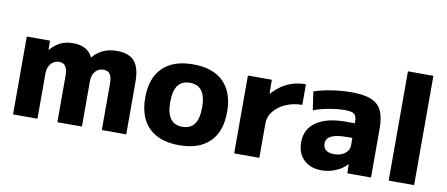

<svg xmlns="http://www.w3.org/2000/svg" viewBox="-66 -991 2940 1263"><g transform="rotate(10 1404.0 -360.0)"><path d="M62 0V-520H217L218 -459H220Q251 -495 286.5 -512.5Q322 -530 370 -530Q419 -530 452 -512Q485 -494 501 -459H503Q536 -496 574.5 -513Q613 -530 663 -530Q745 -530 781.5 -487Q818 -444 818 -348V0H655V-307Q655 -352 641.5 -372.5Q628 -393 598 -393Q564 -393 543 -368.5Q522 -344 522 -303V0H358V-310Q358 -352 344 -372.5Q330 -393 302 -393Q280 -393 262.5 -381.5Q245 -370 235 -350Q225 -330 225 -303V0Z M1172 10Q1040 10 969.5 -59.5Q899 -129 899 -260Q899 -391 969.5 -460.5Q1040 -530 1172 -530Q1305 -530 1375.5 -460.5Q1446 -391 1446 -260Q1446 -129 1375.5 -59.5Q1305 10 1172 10ZM1172 -113Q1226 -113 1252.5 -149.5Q1279 -186 1279 -260Q1279 -335 1252.5 -371Q1226 -407 1172 -407Q1119 -407 1092.5 -371Q1066 -335 1066 -260Q1066 -186 1092.5 -149.5Q1119 -113 1172 -113Z M1539 0V-520H1699L1700 -427H1702Q1731 -460 1766 -483.5Q1801 -507 1841.5 -518.5Q1882 -530 1925 -530V-392Q1865 -392 1815.5 -370Q1766 -348 1736.5 -311.5Q1707 -275 1707 -230V0Z M2123 10Q2048 10 2004 -33Q1960 -76 1960 -149Q1960 -237 2029.5 -285Q2099 -333 2226 -333H2287Q2287 -363 2280.5 -379Q2274 -395 2257 -401Q2240 -407 2209 -407Q2160 -407 2103.5 -397Q2047 -387 1999 -369L1981 -492Q2033 -510 2099.5 -520Q2166 -530 2232 -530Q2314 -530 2362 -510.5Q2410 -491 2431.5 -447Q2453 -403 2453 -329V0H2295L2293 -60H2291Q2263 -28 2217.5 -9Q2172 10 2123 10ZM2186 -109Q2215 -109 2238 -119Q2261 -129 2274 -146.5Q2287 -164 2287 -186V-235H2251Q2181 -235 2147 -218.5Q2113 -202 2113 -166Q2113 -139 2132 -124Q2151 -109 2186 -109Z M2571 0V-730H2741V0Z"/></g></svg>

Font: M PLUS 1 Thin ExtraBold
Style: Regular
Weight: 800
Version: Version 1.001